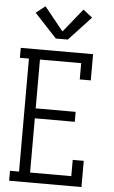

<svg xmlns="http://www.w3.org/2000/svg" viewBox="-63 -1017 626 1058"><g transform="rotate(5 250.0 -487.5)"><path d="M29 0V-55H79V-680H29V-735H429V-590H368V-680H140V-410H361V-355H140V-55H368V-145H429V0ZM217 -803 94 -935 145 -975 250 -845 355 -975 406 -935 283 -803Z"/></g></svg>

Font: Iosevka Slab Light
Style: Regular
Weight: 300
Monospace: yes
Designer: Belleve Invis
Foundry: Belleve Invis
Version: Version 11.1.0; ttfautohint (v1.8.3)